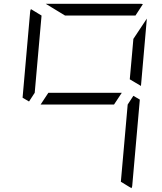

<svg xmlns="http://www.w3.org/2000/svg" viewBox="-20 -1020 856 1012"><path d="M581 -469H405H194L235 -531H411H622ZM163 -531 133 -485 99 -505 139 -959Q139 -964 143 -972L199 -938L181 -735ZM683 -515 717 -495 677 -41Q677 -36 673 -28L617 -62L635 -265L653 -469ZM323 -938 221 -1000H452H720Q729 -1000 733 -998L694 -938H446ZM683 -815 754 -922 723 -567 664 -602 676 -735Z"/></svg>

Font: DSEG7 Modern Mini
Style: Light Italic
Weight: 300
Italic angle: -5°
Designer: Keshikan(Twitter:@keshinomi_88pro)
Version: Version 0.46